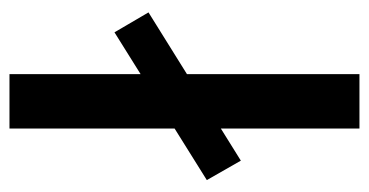

<svg xmlns="http://www.w3.org/2000/svg" viewBox="-202 -558 760 395"><g transform="rotate(-90 177.5 -360.0)"><path d="M223 0H111V-720H223ZM350 -434 45 -244 5 -314 309 -504Z"/></g></svg>

Font: Wix Madefor Display SemiBold
Style: Regular
Weight: 600
Designer: Dalton Maag Ltd
Foundry: Dalton Maag Ltd
Version: Version 3.100